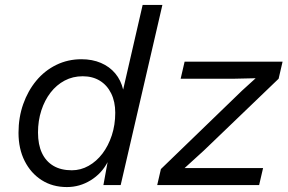

<svg xmlns="http://www.w3.org/2000/svg" viewBox="-20 -750 1169 778"><path d="M251 8Q193 8 149 -20Q105 -48 80 -97.5Q55 -147 55 -212Q55 -274 74 -328Q93 -382 127 -423Q161 -464 208 -487Q255 -510 310 -510Q354 -510 389 -495Q424 -480 447 -452.5Q470 -425 479 -387L558 -730H638L469 0H399L416 -93Q392 -47 347.5 -19.5Q303 8 251 8ZM271 -60Q307 -60 339 -78Q371 -96 395 -127.5Q419 -159 433 -201.5Q447 -244 447 -293Q447 -338 430.5 -371.5Q414 -405 384.5 -423Q355 -441 315 -441Q275 -441 242 -423.5Q209 -406 185 -375Q161 -344 147.5 -302.5Q134 -261 134 -213Q134 -164 150 -130Q166 -96 196.5 -78Q227 -60 271 -60ZM617 0 632 -65 961 -383 1016 -433 928 -431H712L728 -500H1125L1109 -431L806 -140L728 -69H836H1046L1030 0Z"/></svg>

Font: Work Sans
Style: Italic
Weight: 400
Italic angle: -13°
Designer: Wei Huang
Foundry: Wei Huang
Version: Version 2.012